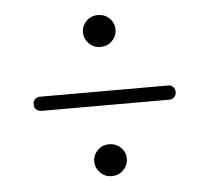

<svg xmlns="http://www.w3.org/2000/svg" viewBox="-41 -624 598 553"><g transform="rotate(-5 258.0 -348.0)"><path d="M260.8 -489.1Q241.2 -489.1 227.7 -502.9Q214.1 -516.8 214.1 -535.5Q214.1 -554.3 227.7 -567.7Q241.2 -581.2 260.8 -581.2Q281.1 -581.2 294.7 -567.7Q308.3 -554.3 308.3 -535.5Q308.3 -516.8 294.7 -502.9Q281.1 -489.1 260.8 -489.1ZM54.5 -341Q54.5 -350.5 60.5 -356Q66.5 -361.5 75 -361.5H445.5Q453.5 -361.5 459.2 -356Q465 -350.5 465 -341Q465 -331 459 -325.8Q453 -320.5 445.5 -320.5H74.5Q66.5 -320.5 60.5 -326Q54.5 -331.5 54.5 -341ZM260.8 -115.6Q241.2 -115.6 227.7 -129.4Q214.1 -143.3 214.1 -162Q214.1 -180.8 227.7 -194.2Q241.2 -207.7 260.8 -207.7Q281.1 -207.7 294.7 -194.2Q308.3 -180.8 308.3 -162Q308.3 -143.3 294.7 -129.4Q281.1 -115.6 260.8 -115.6Z"/></g></svg>

Font: Fraunces 72pt S000
Style: Bold
Weight: 700
Version: Version 1.000; ttfautohint (v1.8.3)